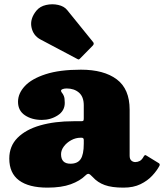

<svg xmlns="http://www.w3.org/2000/svg" viewBox="-20 -849 751 879"><path d="M22.5 -123Q22.5 -180 60.2 -218Q98 -256 164.2 -275Q230.5 -294 316.5 -294H350.5Q359 -294 361.2 -296Q363.5 -298 363.5 -307V-367Q363.5 -406 341.5 -425Q319.5 -444 285.5 -444Q274.5 -444 267 -441.2Q259.5 -438.5 259.5 -434Q259.5 -428.5 263.8 -424Q268 -419.5 272.2 -409.8Q276.5 -400 276.5 -378Q276.5 -341.5 244.2 -320.8Q212 -300 171.5 -300Q126 -300 94.2 -321.2Q62.5 -342.5 62.5 -383Q62.5 -421.5 93.8 -455Q125 -488.5 188.8 -509.2Q252.5 -530 350.5 -530Q455.5 -530 514.5 -485.8Q573.5 -441.5 573.5 -347V-136Q573.5 -121 581.2 -114Q589 -107 599.5 -107Q610 -107 620 -112.2Q630 -117.5 638.5 -133.5Q643.5 -142 650 -137L707 -102Q713.5 -98 710 -90Q698.5 -68 677 -44.8Q655.5 -21.5 623.2 -5.8Q591 10 545.5 10H545Q492 10 459.5 -1.8Q427 -13.5 404.5 -38.5Q392 -52 385.8 -53Q379.5 -54 371 -45.5Q346.5 -21 304 -5.5Q261.5 10 197.5 10Q112 10 67.2 -23.2Q22.5 -56.5 22.5 -123ZM259.5 -143Q259.5 -99.5 302.5 -99.5Q335 -99.5 349.2 -120.5Q363.5 -141.5 363.5 -191V-208.5Q363.5 -218.5 353.5 -218.5H349.5Q326.5 -218.5 306 -207.2Q285.5 -196 272.5 -178.8Q259.5 -161.5 259.5 -143ZM333 -579.5 165 -668.5Q131.5 -686.5 124 -724.8Q116.5 -763 146.5 -800Q163 -820 191 -826.2Q219 -832.5 246.2 -826.5Q273.5 -820.5 287.5 -803L404.5 -658.5Q413.5 -649.5 405 -640.5L348 -582.5Q344 -578 341.2 -577Q338.5 -576 333 -579.5Z"/></svg>

Font: Besley* Fatface
Style: Regular
Weight: 900
Designer: Owen Earl
Foundry: indestructible type*
Version: Version 3.000; ttfautohint (v1.8.3)